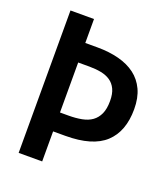

<svg xmlns="http://www.w3.org/2000/svg" viewBox="-127 -785 753 859"><g transform="rotate(20 250.0 -355.0)"><path d="M480 -376Q480 -270 420 -214.5Q360 -159 231 -159H173V-16H61V-694H173V-580H231Q287 -580 333 -568Q379 -556 411.5 -531.5Q444 -507 462 -468.5Q480 -430 480 -376ZM366 -374Q366 -408 355.5 -430Q345 -452 326.5 -464.5Q308 -477 282.5 -482Q257 -487 227 -487H173V-249H214Q248 -249 276.5 -254.5Q305 -260 324.5 -274Q344 -288 355 -312Q366 -336 366 -374Z"/></g></svg>

Font: D2Coding
Style: Bold
Weight: 700
Monospace: yes
Designer: Yong-Rak Park; Jeong-Hwan Yoon; Sang-Min Lee;
Foundry: NHN Corporation
Version: Version 1.3.2; Build 20180524